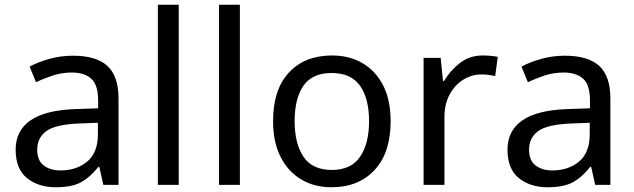

<svg xmlns="http://www.w3.org/2000/svg" viewBox="-20 -780 2676 810"><path d="M288 -545Q386 -545 433 -502Q480 -459 480 -365V0H416L399 -76H395Q360 -32 321.5 -11Q283 10 215 10Q142 10 94 -28.5Q46 -67 46 -149Q46 -229 109 -272.5Q172 -316 303 -320L394 -323V-355Q394 -422 365 -448Q336 -474 283 -474Q241 -474 203 -461.5Q165 -449 132 -433L105 -499Q140 -518 188 -531.5Q236 -545 288 -545ZM314 -259Q214 -255 175.5 -227Q137 -199 137 -148Q137 -103 164.5 -82Q192 -61 235 -61Q303 -61 348 -98.5Q393 -136 393 -214V-262Z M734 0H646V-760H734Z M992 0H904V-760H992Z M1628 -269Q1628 -136 1560.5 -63Q1493 10 1378 10Q1307 10 1251.5 -22.5Q1196 -55 1164 -117.5Q1132 -180 1132 -269Q1132 -402 1199 -474Q1266 -546 1381 -546Q1454 -546 1509.5 -513.5Q1565 -481 1596.5 -419.5Q1628 -358 1628 -269ZM1223 -269Q1223 -174 1260.5 -118.5Q1298 -63 1380 -63Q1461 -63 1499 -118.5Q1537 -174 1537 -269Q1537 -364 1499 -418Q1461 -472 1379 -472Q1297 -472 1260 -418Q1223 -364 1223 -269Z M2017 -546Q2032 -546 2049.5 -544.5Q2067 -543 2080 -540L2069 -459Q2056 -462 2040.5 -464Q2025 -466 2011 -466Q1970 -466 1934 -443.5Q1898 -421 1876.5 -380.5Q1855 -340 1855 -286V0H1767V-536H1839L1849 -438H1853Q1879 -482 1920 -514Q1961 -546 2017 -546Z M2363 -545Q2461 -545 2508 -502Q2555 -459 2555 -365V0H2491L2474 -76H2470Q2435 -32 2396.5 -11Q2358 10 2290 10Q2217 10 2169 -28.5Q2121 -67 2121 -149Q2121 -229 2184 -272.5Q2247 -316 2378 -320L2469 -323V-355Q2469 -422 2440 -448Q2411 -474 2358 -474Q2316 -474 2278 -461.5Q2240 -449 2207 -433L2180 -499Q2215 -518 2263 -531.5Q2311 -545 2363 -545ZM2389 -259Q2289 -255 2250.5 -227Q2212 -199 2212 -148Q2212 -103 2239.5 -82Q2267 -61 2310 -61Q2378 -61 2423 -98.5Q2468 -136 2468 -214V-262Z"/></svg>

Font: Noto Sans Javanese
Style: Regular
Weight: 400
Designer: Monotype Design Team
Foundry: Monotype Imaging Inc.
Version: Version 2.004